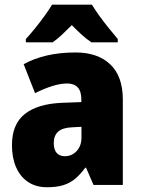

<svg xmlns="http://www.w3.org/2000/svg" viewBox="-20 -786 599 816"><path d="M301.3 -563Q395 -563 448.5 -512.5Q502 -461.9 502 -362.8V0H377.4L345.7 -73.2H342.3Q321.8 -44.9 299.6 -26.4Q277.3 -7.8 248.8 1Q220.2 9.8 180.2 9.8Q132.3 9.8 98.9 -12.9Q65.4 -35.6 48.1 -75.9Q30.8 -116.2 30.8 -168.9Q30.8 -257.8 85.2 -301.3Q139.6 -344.7 243.7 -349.1L325.7 -352.1V-363.3Q325.7 -398.4 310.1 -414.8Q294.4 -431.2 265.6 -431.2Q237.3 -431.2 202.6 -420.4Q168 -409.7 128.9 -390.1L80.6 -513.2Q124.5 -537.6 179.7 -550.3Q234.9 -563 301.3 -563ZM326.2 -247.1 289.1 -245.1Q246.6 -243.7 227.5 -226.8Q208.5 -210 208.5 -178.2Q208.5 -149.9 220.9 -136Q233.4 -122.1 255.9 -122.1Q285.2 -122.1 305.7 -144Q326.2 -166 326.2 -201.2ZM370.6 -766.1Q384.3 -743.7 402.8 -718Q421.4 -692.4 441.7 -667.2Q461.9 -642.1 480.5 -620.1V-606H368.7Q348.1 -619.6 328.1 -637.7Q308.1 -655.8 285.2 -679.2Q261.2 -655.3 242.2 -637.5Q223.1 -619.6 203.6 -606H89.8V-620.1Q106.4 -637.7 127.9 -664.3Q149.4 -690.9 169.4 -718.5Q189.5 -746.1 201.2 -766.1Z"/></svg>

Font: Open Sans SemiCondensed ExtraBold
Style: Regular
Weight: 800
Width: 4
Designer: Monotype Design Team
Foundry: Monotype Imaging Inc.
Version: Version 3.000